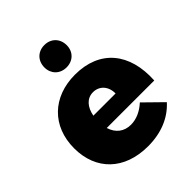

<svg xmlns="http://www.w3.org/2000/svg" viewBox="-218 -911 1046 1046"><g transform="rotate(-45 304.5 -388.0)"><path d="M302 -611C353 -611 388 -647 388 -696C388 -747 353 -783 302 -783C251 -783 216 -747 216 -696C216 -647 251 -611 302 -611ZM306 -551C134 -551 19 -440 19 -270C19 -103 130 7 312 7C415 7 497 -28 554 -91L449 -194C413 -161 372 -142 329 -142C277 -142 239 -171 223 -223H589C601 -423 497 -551 306 -551ZM390 -322H219C229 -377 260 -414 308 -414C357 -414 391 -376 390 -322Z"/></g></svg>

Font: Montserrat ExtraBold
Style: Regular
Weight: 800
Designer: Julieta Ulanovsky
Foundry: Julieta Ulanovsky
Version: Version 4.000